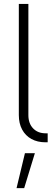

<svg xmlns="http://www.w3.org/2000/svg" viewBox="-20 -727 264 981"><path d="M212.9 -45.9H223.6V0H211.9Q171.4 0 140.6 -16.8Q109.9 -33.7 93 -65.2Q76.2 -96.7 76.2 -138.7V-707H125V-138.7Q125 -96.2 149.2 -71Q173.3 -45.9 212.9 -45.9ZM107.4 55.7H158.2L103.5 234.4H64.5Z"/></svg>

Font: Pretendard GOV ExtraLight
Style: Regular
Weight: 200
Designer: Base glyphs from Inter by Rasmus Andersson; Hangeul glyphs from Noto Sans CJK(Source Han Sans) by Jang Soo-young and Kan
Foundry: Kil Hyung-jin
Version: Version 1.309